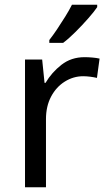

<svg xmlns="http://www.w3.org/2000/svg" viewBox="-20 -786 453 806"><path d="M335 -546Q350 -546 367.5 -544.5Q385 -543 398 -540L387 -459Q374 -462 358.5 -464Q343 -466 329 -466Q288 -466 252 -443.5Q216 -421 194.5 -380.5Q173 -340 173 -286V0H85V-536H157L167 -438H171Q197 -482 238 -514Q279 -546 335 -546ZM388 -756Q376 -738 351 -709.5Q326 -681 297.5 -652.5Q269 -624 245 -606H187V-618Q202 -637 219.5 -663Q237 -689 254 -716.5Q271 -744 282 -766H388Z"/></svg>

Font: Noto Sans Meroitic
Style: Regular
Weight: 400
Designer: Monotype Design Team
Foundry: Monotype Imaging Inc.
Version: Version 2.002; ttfautohint (v1.8.4.7-5d5b)